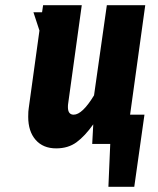

<svg xmlns="http://www.w3.org/2000/svg" viewBox="-20 -551 605 735"><path d="M478 -112H533L494 164H395L402 0H333L337 -75Q305 -30 273 -6.5Q241 17 195 17Q145 17 116.5 -15.5Q88 -48 88 -104Q88 -126 90 -137L131 -434L108 -504H141L145 -531H293L241 -155Q240 -150 240 -141Q240 -112 262 -112Q295 -112 340 -186L389 -531H536Z"/></svg>

Font: Fira Sans Extra Condensed
Style: Bold Italic
Weight: 700
Width: 3
Italic angle: -8°
Designer: Carrois Corporate & Edenspiekermann AG
Foundry: Carrois Corporate GbR & Edenspiekermann AG
Version: Version 4.203